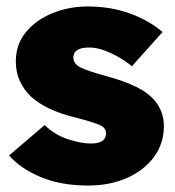

<svg xmlns="http://www.w3.org/2000/svg" viewBox="-20 -564 542 594"><path d="M252 10Q169 10 106.5 -16Q44 -42 8 -83L118 -177Q149 -147 189.5 -133.5Q230 -120 261 -120Q308 -120 308 -151Q308 -168 291 -176Q274 -185 207 -202Q121 -224 76 -265Q54 -286 41.5 -313Q29 -340 29 -374Q29 -427 60.5 -465Q92 -503 143 -523.5Q194 -544 251 -544Q321 -544 380 -523Q439 -502 483 -465L388 -359Q362 -381 324.5 -399Q287 -417 256 -417Q207 -417 207 -386Q207 -367 228 -356Q237 -351 259 -343.5Q281 -336 321 -325Q367 -312 401 -295.5Q435 -279 456 -256Q487 -221 487 -174Q487 -120 456.5 -78.5Q426 -37 373 -13.5Q320 10 252 10Z"/></svg>

Font: Lexend Deca ExtraBold
Style: Regular
Weight: 800
Designer: Bonnie Shaver-Troup, Thomas Jockin
Foundry: Lexend
Version: Version 1.008; ttfautohint (v1.8.4.7-5d5b)